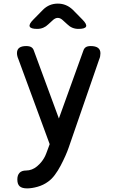

<svg xmlns="http://www.w3.org/2000/svg" viewBox="-20 -805 640 1063"><path d="M247 15 255 -7 82 -477Q78 -486 76 -494.5Q74 -503 74 -511Q74 -531 87 -540.5Q100 -550 125 -550Q143 -550 153 -544Q163 -538 167 -526L306 -149L442 -526Q446 -538 455.5 -544Q465 -550 482 -550Q509 -550 522.5 -540Q536 -530 536 -510Q536 -502 534.5 -493.5Q533 -485 529 -476L361 10Q354 31 342 58Q330 85 315.5 112.5Q301 140 283.5 163.5Q266 187 246 201Q220 220 188 229Q156 238 130 238Q102 238 89 226.5Q76 215 76 189V188Q76 165 88 152Q100 139 125 139Q141 139 156.5 133Q172 127 185 116Q199 104 208 93Q217 82 224 70Q231 58 236 44.5Q241 31 247 15ZM186 -645Q150 -645 144.5 -658Q139 -671 164 -696L218 -751Q235 -768 255.5 -776.5Q276 -785 300 -785Q324 -785 344.5 -776.5Q365 -768 383 -751L436 -697Q462 -671 456.5 -658Q451 -645 414 -645Q396 -645 380.5 -651.5Q365 -658 352 -671L330 -691Q315 -706 300 -706Q285 -706 270 -691L247 -670Q235 -658 219.5 -651.5Q204 -645 186 -645Z"/></svg>

Font: Maple Mono Normal NL Medium
Style: Regular
Weight: 500
Monospace: yes
Designer: subframe7536
Version: Version 7.000